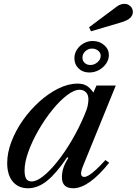

<svg xmlns="http://www.w3.org/2000/svg" viewBox="-20 -970 712 1000"><path d="M126 10.5Q75.5 10.5 46.5 -24.2Q17.5 -59 17.5 -121Q17.5 -174.5 39.5 -232.2Q61.5 -290 99.2 -343.8Q137 -397.5 184.8 -440.5Q232.5 -483.5 284 -509Q335.5 -534.5 384.5 -534.5Q412 -534.5 430.5 -523.8Q449 -513 466.5 -488L482.5 -524.5H583L413.5 -108Q400 -75 402.5 -61.8Q405 -48.5 419 -48.5Q429 -48.5 444 -57.8Q459 -67 480.2 -86.5Q501.5 -106 529 -136.5L548.5 -122.5Q497 -57.5 449.5 -23.5Q402 10.5 361 10.5Q302.5 10.5 302.5 -47Q302.5 -69 309.2 -92.5Q316 -116 336 -147.5L330 -151Q272.5 -66 224.5 -27.8Q176.5 10.5 126 10.5ZM145 -25Q170.5 -25 204.8 -52Q239 -79 277.2 -126.5Q315.5 -174 352.2 -236Q389 -298 419 -368.5Q433.5 -402.5 437 -420.8Q440.5 -439 440.5 -453Q440.5 -476.5 427.5 -489.5Q414.5 -502.5 395 -502.5Q365.5 -502.5 327.8 -473.2Q290 -444 251.5 -396.2Q213 -348.5 180.5 -292Q148 -235.5 128 -180.5Q108 -125.5 108 -82.5Q108 -52.5 116.5 -38.8Q125 -25 145 -25ZM445 -592.5Q411 -592.5 389.2 -613.5Q367.5 -634.5 367.5 -666.5Q367.5 -691 380.5 -711.2Q393.5 -731.5 415.2 -744Q437 -756.5 463 -756.5Q498 -756.5 522.5 -735.2Q547 -714 547 -683Q547 -659.5 532.8 -638.8Q518.5 -618 495.2 -605.2Q472 -592.5 445 -592.5ZM450.5 -631.5Q471.5 -631.5 488 -646Q504.5 -660.5 504.5 -679Q504.5 -695 491.2 -706Q478 -717 459.5 -717Q439.5 -717 424.5 -703.2Q409.5 -689.5 409.5 -670Q409.5 -653 421.2 -642.2Q433 -631.5 450.5 -631.5ZM454 -807 444 -828 586 -934Q597 -942.5 607.2 -946.2Q617.5 -950 629.5 -950Q645.5 -950 658.8 -938Q672 -926 672 -907.5Q672 -890.5 657.8 -876.5Q643.5 -862.5 604.5 -851.5Z"/></svg>

Font: Libre Caslon Text
Style: Italic
Weight: 400
Italic angle: -22.583°
Designer: Pablo Impallari, Rodrigo Fuenzalida, Katja Schimmel
Foundry: Pablo Impallari, Rodrigo Fuenzalida
Version: Version 2.000